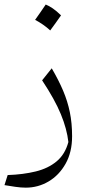

<svg xmlns="http://www.w3.org/2000/svg" viewBox="-20 -570 414 857"><path d="M301.8 38.1Q301.8 109.4 272.7 160.9Q243.7 212.4 196.8 240Q149.9 267.6 95.2 267.6Q73.7 267.6 48.3 263.9Q22.9 260.3 0 256.3L14.2 211.4Q83.5 209 139.4 195.3Q195.3 181.6 232.9 150.1Q270.5 118.7 285.2 64Q278.8 5.9 251.7 -60.1Q224.6 -126 168 -211.4L210.9 -265.1Q241.7 -212.4 261.7 -165.3Q281.7 -118.2 291.7 -69.3Q301.8 -20.5 301.8 38.1ZM184.1 -549.8Q198.7 -543.9 215.6 -532.5Q232.4 -521 252.4 -501.5Q240.7 -484.9 228.8 -468Q216.8 -451.2 204.1 -434.1Q189 -448.2 171.6 -460.2Q154.3 -472.2 136.7 -481.4Q148.9 -498.5 160.4 -515.1Q171.9 -531.7 184.1 -549.8Z"/></svg>

Font: Pinar-FD Light
Style: Regular
Weight: 300
Designer: Amin Abedi
Version: Version 2.000